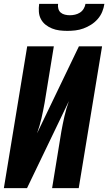

<svg xmlns="http://www.w3.org/2000/svg" viewBox="-20 -975 561 995"><path d="M0 0 121 -735H259L211 -441Q204 -402 195 -362.5Q186 -323 172 -284L389 -735H509L388 0H250L298 -294Q305 -333 314 -372.5Q323 -412 337 -451L120 0ZM329 -815Q308 -815 288 -817.5Q268 -820 249.5 -827.5Q231 -835 216 -847Q201 -859 192 -876Q183 -893 181.5 -913.5Q180 -934 183 -955H281Q279 -942 282.5 -929.5Q286 -917 295 -909.5Q304 -902 316.5 -899Q329 -896 342 -896Q355 -896 368.5 -899Q382 -902 394 -909.5Q406 -917 413.5 -929.5Q421 -942 423 -955H521Q518 -934 509.5 -913.5Q501 -893 486 -876Q471 -859 452 -847Q433 -835 412.5 -827.5Q392 -820 371 -817.5Q350 -815 329 -815Z"/></svg>

Font: Iosevka Curly Heavy
Style: Italic
Weight: 900
Italic angle: -9°
Monospace: yes
Designer: Belleve Invis
Foundry: Belleve Invis
Version: Version 22.1.2; ttfautohint (v1.8.4)